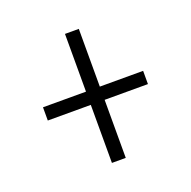

<svg xmlns="http://www.w3.org/2000/svg" viewBox="-86 -657 597 600"><g transform="rotate(-20 212.5 -357.5)"><path d="M189 -143H235V-336H379V-380H235V-572H189V-380H46V-336H189Z"/></g></svg>

Font: Noto Serif Myanmar ExtraCondensed Light
Style: Regular
Weight: 300
Width: 2
Designer: Ben Mitchell and the Monotype Design Team
Foundry: Monotype Imaging Inc.
Version: Version 2.106